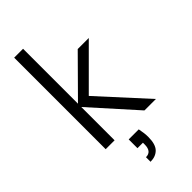

<svg xmlns="http://www.w3.org/2000/svg" viewBox="-292 -781 1068 1068"><g transform="rotate(-45 242.5 -247.0)"><path d="M71 0V-720H141V-288L355 -504H442L214 -276L466 0H376L141 -262V0ZM198 226V190Q243 190 243 135V121H200V52H279Q287 90 287 119Q287 177 263 201.5Q239 226 198 226Z"/></g></svg>

Font: DM Sans Light
Style: Regular
Weight: 300
Designer: Colophon Foundry, Jonny Pinhorn
Foundry: Colophon Foundry
Version: Version 4.004; ttfautohint (v1.8.4.7-5d5b)